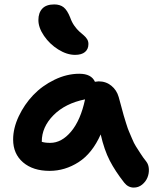

<svg xmlns="http://www.w3.org/2000/svg" viewBox="-20 -807 708 864"><path d="M317.9 -560.1Q280.8 -560.1 241.9 -584.5Q203.1 -608.9 178 -645.8Q152.8 -682.6 152.8 -716.8Q152.8 -749.5 170.4 -768.3Q188 -787.1 224.1 -787.1Q250 -787.1 266.4 -774.2Q282.7 -761.2 295.9 -728Q303.2 -707 314.7 -690.9Q326.2 -674.8 336.7 -665.5Q347.2 -656.2 356.7 -648.2Q366.2 -640.1 372.1 -630.6Q377.9 -621.1 377.9 -608.9Q377.9 -585.9 362.5 -573Q347.2 -560.1 317.9 -560.1ZM203.1 -38.1Q128.4 -38.1 83.7 -76.4Q39.1 -114.7 39.1 -179.2Q39.1 -230 64.2 -283.4Q89.4 -336.9 129.6 -379.2Q169.9 -421.4 225.3 -448.2Q280.8 -475.1 336.9 -475.1Q391.1 -475.1 407.2 -439Q418.9 -440.9 423.8 -440.9Q457 -440.9 481.2 -421.1Q505.4 -401.4 514.2 -370.1Q516.1 -363.8 525.4 -329.1Q534.7 -294.4 536.6 -287.8Q538.6 -281.2 547.1 -253.4Q555.7 -225.6 560.1 -216.3Q564.5 -207 573.7 -184.3Q583 -161.6 591.6 -148.4Q600.1 -135.3 612.1 -116.5Q624 -97.7 638.2 -80.1Q648.9 -66.4 649.9 -46.1Q650.9 -25.9 643.3 -7.6Q635.7 10.7 619.4 23.9Q603 37.1 582 37.1Q556.6 37.1 539.1 15.1Q498.5 -36.6 473.9 -84.2Q449.2 -131.8 433.1 -202.1Q395 -116.7 333.7 -77.4Q272.5 -38.1 203.1 -38.1ZM168 -169.9V-168.9Q182.1 -164.1 206.1 -164.1Q257.3 -164.1 300 -215.1Q342.8 -266.1 362.8 -359.9Q273.4 -341.8 220.7 -288.6Q168 -235.4 168 -169.9Z"/></svg>

Font: Shantell Sans Irregular
Style: Regular
Weight: 600
Designer: Stephen Nixon, Anya Danilova, Shantell Martin
Foundry: Arrow Type
Version: Version 1.006;[9816181b4]